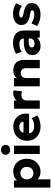

<svg xmlns="http://www.w3.org/2000/svg" viewBox="1372 -2180 1018 3801"><g transform="rotate(-90 1880.5 -279.0)"><path d="M68 210V-510H209.5V-451.5Q238 -485 282.2 -505Q326.5 -525 385 -525Q458 -525 515.2 -491.5Q572.5 -458 605.5 -397Q638.5 -336 638.5 -255Q638.5 -198 619.8 -148.8Q601 -99.5 566.5 -62.8Q532 -26 485.2 -5.5Q438.5 15 382 15Q337 15 299.2 0.5Q261.5 -14 231.5 -40.5V210ZM354.5 -126Q390 -126 418 -141.8Q446 -157.5 462 -186.5Q478 -215.5 478 -255Q478 -295 461.8 -323.8Q445.5 -352.5 417.8 -368.2Q390 -384 354.5 -384Q319.5 -384 291.5 -368.2Q263.5 -352.5 247.5 -323.8Q231.5 -295 231.5 -255Q231.5 -215.5 247.5 -186.5Q263.5 -157.5 291.2 -141.8Q319 -126 354.5 -126Z M734 0V-510H898V0ZM816 -585.5Q776.5 -585.5 747.2 -610.2Q718 -635 718 -677Q718 -719 747.2 -743.5Q776.5 -768 816 -768Q856 -768 885 -743.5Q914 -719 914 -677Q914 -635 885 -610.2Q856 -585.5 816 -585.5Z M1276 15Q1192 15 1128.5 -18.8Q1065 -52.5 1029.5 -113.2Q994 -174 994 -255.5Q994 -314.5 1014.8 -364Q1035.5 -413.5 1072.8 -449.5Q1110 -485.5 1160.8 -505.2Q1211.5 -525 1272.5 -525Q1339.5 -525 1392 -501.2Q1444.5 -477.5 1478.8 -435.2Q1513 -393 1526 -335.8Q1539 -278.5 1527 -211.5H1144Q1144.5 -181.5 1162 -159Q1179.5 -136.5 1210 -123.8Q1240.5 -111 1281 -111Q1326 -111 1366.5 -122.8Q1407 -134.5 1444 -159L1495.5 -48Q1472 -30 1434.8 -15.8Q1397.5 -1.5 1355.8 6.8Q1314 15 1276 15ZM1154 -322H1371Q1370 -360.5 1342.5 -383.5Q1315 -406.5 1268 -406.5Q1220.5 -406.5 1189.2 -383.5Q1158 -360.5 1154 -322Z M1628.5 0V-510H1792.5V-450.5Q1815.5 -490 1853.5 -508Q1891.5 -526 1936 -526Q1953 -526 1966.5 -524Q1980 -522 1993 -519.5L1973.5 -351Q1956.5 -357 1937.5 -360.8Q1918.5 -364.5 1899.5 -364.5Q1853 -364.5 1822.8 -337.8Q1792.5 -311 1792.5 -259.5V0Z M2072 0V-510H2236V-456Q2264.5 -492 2303.5 -508.5Q2342.5 -525 2385.5 -525Q2457.5 -525 2504 -496.8Q2550.5 -468.5 2572.8 -423.8Q2595 -379 2595 -329V0H2431V-277.5Q2431 -323.5 2406.8 -350Q2382.5 -376.5 2335.5 -376.5Q2305.5 -376.5 2283.2 -363.5Q2261 -350.5 2248.5 -326.8Q2236 -303 2236 -272.5V0Z M2870 15Q2819 15 2778.5 -4.8Q2738 -24.5 2714.5 -61.2Q2691 -98 2691 -149.5Q2691 -193.5 2712.8 -227.5Q2734.5 -261.5 2778.5 -283.5Q2822.5 -305.5 2889.2 -313.2Q2956 -321 3045.5 -313L3047 -211Q2999.5 -219.5 2961.2 -219.8Q2923 -220 2896.2 -213.2Q2869.5 -206.5 2855 -192.5Q2840.5 -178.5 2840.5 -158Q2840.5 -131.5 2860.8 -117.5Q2881 -103.5 2915 -103.5Q2944.5 -103.5 2968.2 -114Q2992 -124.5 3006.2 -144.8Q3020.5 -165 3020.5 -194.5V-311Q3020.5 -338.5 3009 -359.5Q2997.5 -380.5 2972.8 -392.2Q2948 -404 2907 -404Q2867.5 -404 2828.5 -392.2Q2789.5 -380.5 2758.5 -357L2716.5 -469.5Q2766 -500.5 2822.5 -515.2Q2879 -530 2933.5 -530Q3005.5 -530 3060.2 -507Q3115 -484 3146 -436Q3177 -388 3177 -313V0H3035.5V-54Q3011 -21 2968 -3Q2925 15 2870 15Z M3498 14Q3427 14 3368.2 -3.5Q3309.5 -21 3267 -53L3318 -165.5Q3359.5 -139 3407 -123.8Q3454.5 -108.5 3497 -108.5Q3536 -108.5 3556.5 -119.2Q3577 -130 3577 -150.5Q3577 -168.5 3558.2 -177Q3539.5 -185.5 3485 -195.5Q3382 -213 3334.2 -253.2Q3286.5 -293.5 3286.5 -363.5Q3286.5 -413.5 3314 -451Q3341.5 -488.5 3390.2 -509.2Q3439 -530 3502.5 -530Q3564.5 -530 3619.8 -513.5Q3675 -497 3714.5 -467.5L3665 -355Q3644.5 -370.5 3617.8 -382.5Q3591 -394.5 3562.5 -401Q3534 -407.5 3507 -407.5Q3473.5 -407.5 3452.8 -397.2Q3432 -387 3432 -369Q3432 -350.5 3450 -341.5Q3468 -332.5 3522 -321Q3631 -299 3676.5 -261.8Q3722 -224.5 3722 -157.5Q3722 -105.5 3693.8 -67Q3665.5 -28.5 3615.2 -7.2Q3565 14 3498 14Z"/></g></svg>

Font: Geologica Roman
Style: Bold
Weight: 700
Designer: Sindre Bremnes, Frode Helland
Foundry: Monokrom Skriftforlag AS
Version: Version 1.010;gftools[0.9.28]